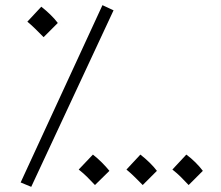

<svg xmlns="http://www.w3.org/2000/svg" viewBox="-20 -707 856 744"><path d="M101 17 60 0 377 -687 420 -667ZM149 -563Q130 -582 117 -595Q104 -608 86 -623L140 -681Q158 -667 175 -650.5Q192 -634 204 -618ZM348 10Q330 -9 317 -22Q304 -35 285 -50L340 -108Q358 -94 374.5 -77.5Q391 -61 404 -45ZM533 10Q514 -9 501 -22Q488 -35 470 -50L524 -108Q542 -94 559 -77.5Q576 -61 588 -45ZM711 10Q693 -9 680 -22Q667 -35 648 -50L702 -108Q721 -94 737.5 -77.5Q754 -61 766 -45Z"/></svg>

Font: Noto Sans Arabic UI SmCn Lt
Style: Regular
Weight: 300
Width: 4
Designer: Monotype Design Team, Nadine Chahine and Nizar Qandah
Foundry: Monotype Imaging Inc.
Version: Version 2.010; ttfautohint (v1.8.4.7-5d5b)